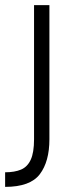

<svg xmlns="http://www.w3.org/2000/svg" viewBox="-38 -507 308 750"><path d="M-18 223V166Q19 166 44 155.5Q69 145 82 117Q95 89 95 37V-487H155V37Q155 124 117.5 173.5Q80 223 -18 223Z"/></svg>

Font: Inria Sans Light
Style: Regular
Weight: 300
Designer: Black Foundry Team
Foundry: Black Foundry
Version: Version 1.2; ttfautohint (v1.8.3)